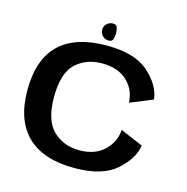

<svg xmlns="http://www.w3.org/2000/svg" viewBox="-105 -804 889 911"><g transform="rotate(15 339.5 -349.0)"><path d="M339.5 5.5Q476.5 5.5 544.5 -55.5Q612.5 -116.5 620.5 -180.5L509.5 -227.5Q506.5 -168.5 461.5 -125.2Q416.5 -82 339.5 -82Q262 -82 210.5 -131.5Q159 -181 159 -295Q159 -413 210 -460.8Q261 -508.5 339.5 -508.5Q417 -508.5 461.8 -467Q506.5 -425.5 509.5 -361L620.5 -406.5Q612.5 -475.5 544.8 -535.8Q477 -596 339.5 -596Q185 -596 106.8 -521Q28.5 -446 28.5 -295Q28.5 -147.5 106.8 -71Q185 5.5 339.5 5.5ZM339 -621Q356.5 -621 360.8 -633.5Q365 -646 365 -663Q365 -680 360.8 -692.2Q356.5 -704.5 339 -704.5Q322 -704.5 309.5 -692.2Q297 -680 297 -663Q297 -645.5 309.5 -633.2Q322 -621 339 -621Z"/></g></svg>

Font: Anybody SemiExpanded Medium
Style: Regular
Weight: 500
Width: 6
Version: Version 1.113;gftools[0.9.25]